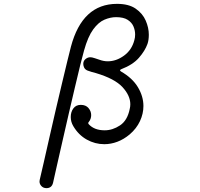

<svg xmlns="http://www.w3.org/2000/svg" viewBox="-20 -751 1040 996"><path d="M221 225Q205 225 195 214.5Q185 204 185 191Q185 185 186 182Q194 149 207 91.5Q220 34 236 -36.5Q252 -107 269 -180.5Q286 -254 302 -320.5Q318 -387 330 -437Q342 -487 348 -509Q407 -731 587 -731Q648 -731 684 -706Q720 -681 736 -644Q752 -607 752 -571Q752 -543 745 -523Q732 -487 700.5 -451Q669 -415 609 -392Q597 -387 608 -380Q667 -346 695.5 -298.5Q724 -251 724 -201Q724 -161 706 -122.5Q688 -84 653 -54Q622 -28 588.5 -15.5Q555 -3 521 -3Q473 -3 430 -27Q387 -51 360 -97Q347 -119 347 -144Q347 -170 360.5 -188.5Q374 -207 399 -207Q425 -207 439 -190.5Q453 -174 453 -154Q453 -134 441 -119Q435 -113 440 -107Q469 -75 523 -75Q564 -75 602.5 -100.5Q641 -126 653 -186Q656 -198 656 -210Q656 -255 615.5 -299Q575 -343 477 -372Q469 -374 456.5 -377.5Q444 -381 434 -385Q422 -390 417 -399.5Q412 -409 412 -419Q412 -435 423.5 -444.5Q435 -454 448 -454Q455 -454 458 -453Q462 -452 472 -449Q482 -446 496 -441Q518 -433 539 -433Q583 -433 623.5 -462.5Q664 -492 677 -543Q679 -549 680 -557Q681 -565 681 -572Q681 -593 672.5 -613.5Q664 -634 642.5 -648Q621 -662 582 -662Q553 -662 522 -649Q491 -636 463.5 -598.5Q436 -561 416 -489Q409 -465 396.5 -414.5Q384 -364 368.5 -297.5Q353 -231 336 -158.5Q319 -86 303.5 -16.5Q288 53 275 109Q262 165 255 198Q248 225 221 225Z"/></svg>

Font: Kiwi Maru
Style: Regular
Weight: 400
Designer: Hiroki-Chan
Version: Version 1.100